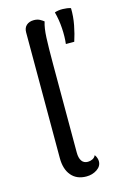

<svg xmlns="http://www.w3.org/2000/svg" viewBox="-117 -799 559 863"><g transform="rotate(-15 163.0 -367.5)"><path d="M175 10Q130 10 105 -19.5Q80 -49 80 -101V-686Q80 -707 93 -718.5Q106 -730 127 -730Q144 -730 155.5 -723.5Q167 -717 173 -712Q164 -684 162 -639Q160 -594 160 -517V-105Q160 -80 169.5 -66Q179 -52 198 -52Q209 -52 219.5 -57Q230 -62 235 -73Q241 -65 243.5 -56.5Q246 -48 246 -42Q246 -19 224.5 -4.5Q203 10 175 10ZM239 -589Q243 -622 240.5 -662Q238 -702 228 -739Q245 -745 266 -744.5Q287 -744 303 -739Q304 -700 296.5 -661Q289 -622 278 -589Z"/></g></svg>

Font: Arima
Style: Regular
Weight: 400
Designer: Joana Correia and Natanael Gama
Foundry: NDISCOVER
Version: Version 1.101;gftools[0.9.23]